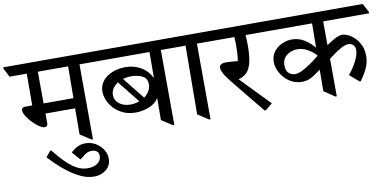

<svg xmlns="http://www.w3.org/2000/svg" viewBox="-109 -870 2856 1399"><g transform="rotate(-10 1319.0 -170.5)"><path d="M78 -310H132L133 -545H6L-28 -610V-620H606L640 -555V-545H523L525 10H515L435 -42L436 -235H217V-163Q217 -138 194 -138Q179 -138 155.5 -153.5Q132 -169 108.5 -193Q85 -217 69 -242.5Q53 -268 53 -287Q53 -296 59 -303Q65 -310 78 -310ZM439 -545H215L216 -310H437Z M410 139 356 77Q380 55 406 42Q432 29 465 29Q506 29 540 49Q574 69 594 101Q614 133 614 169Q614 219 576.5 249Q539 279 487 279Q440 279 392 257Q344 235 300.5 202Q257 169 222.5 135.5Q188 102 169 80L204 37H211Q262 101 302.5 139Q343 177 379 194Q415 211 452 211Q500 211 526.5 189.5Q553 168 553 138Q553 113 537.5 102Q522 91 501 91Q472 91 449.5 108Q427 125 410 139Z M868 -128Q814 -128 773.5 -147Q733 -166 706 -195.5Q679 -225 666 -258.5Q653 -292 653 -321Q653 -365 679 -397.5Q705 -430 749.5 -448.5Q794 -467 847 -467Q911 -467 961.5 -438Q1012 -409 1037 -357H1040L1041 -545H618L584 -610V-620H1208L1242 -555V-545H1125L1127 10H1117L1037 -42L1038 -202H1036Q1011 -164 963 -146Q915 -128 868 -128ZM838 -192Q874 -192 906 -204L776 -367Q753 -352 738.5 -331Q724 -310 724 -282Q724 -242 757 -217Q790 -192 838 -192ZM817 -385 945 -224Q968 -241 982 -264Q996 -287 996 -315Q996 -359 961 -376.5Q926 -394 880 -394Q847 -394 817 -385Z M1509 -545H1392L1394 15H1384L1304 -37L1308 -545H1220L1186 -610V-620H1475L1509 -555Z M1803 20H1793L1595 -223Q1558 -268 1542.5 -296.5Q1527 -325 1527 -342Q1527 -374 1578 -374Q1593 -374 1619 -372Q1645 -370 1663 -368Q1668 -393 1669.5 -425.5Q1671 -458 1671 -482Q1671 -503 1670.5 -518Q1670 -533 1669 -545H1487L1453 -610V-620H1869L1903 -555V-545H1752Q1753 -526 1754 -503Q1755 -480 1755 -471Q1755 -389 1743 -341Q1731 -293 1706.5 -269Q1682 -245 1646 -237L1854 -22Z M2520 -68H2512L2443 -127Q2478 -168 2502.5 -216Q2527 -264 2527 -297Q2527 -323 2512.5 -336.5Q2498 -350 2479 -350Q2458 -350 2431 -336.5Q2404 -323 2377 -304Q2350 -285 2328 -268L2329 10H2319L2239 -44L2240 -203Q2205 -177 2182.5 -163Q2160 -149 2141 -143.5Q2122 -138 2099 -138Q2048 -138 2007.5 -165Q1967 -192 1943.5 -233.5Q1920 -275 1920 -316Q1920 -359 1943 -390Q1966 -421 2002.5 -438Q2039 -455 2078 -455Q2129 -455 2170.5 -428.5Q2212 -402 2242 -365L2244 -545H1881L1847 -610V-620H2632L2666 -555V-545H2326L2327 -369Q2360 -392 2391.5 -408.5Q2423 -425 2446 -425Q2464 -425 2488.5 -413.5Q2513 -402 2536.5 -379Q2560 -356 2575.5 -322Q2591 -288 2591 -243Q2591 -197 2572.5 -156Q2554 -115 2520 -68ZM2241 -304V-310Q2215 -338 2179 -358Q2143 -378 2104 -378Q2061 -378 2026.5 -352Q1992 -326 1992 -277Q1992 -239 2012 -220.5Q2032 -202 2059 -202Q2083 -202 2113.5 -217.5Q2144 -233 2177 -256Q2210 -279 2241 -304Z"/></g></svg>

Font: Tiro Devanagari Hindi
Style: Regular
Weight: 400
Designer: Devanagari: John Hudson & Fiona Ross. Latin: John Hudson.
Foundry: Tiro Typeworks Ltd.
Version: Version 1.52